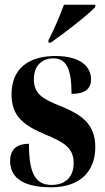

<svg xmlns="http://www.w3.org/2000/svg" viewBox="-20 -786 447 816"><path d="M186 -615V-605H196C252 -644 352 -721 385 -756V-766H252C235 -721 209 -658 186 -615ZM197 10C321 10 385 -58 385 -161C385 -260 325 -299 240 -334C163 -365 124 -385 124 -449C124 -515 167 -538 206 -538C261 -538 284 -496 284 -387C342 -387 367 -409 367 -449C367 -501 324 -548 216 -548C103 -548 29 -496 29 -385C29 -293 79 -253 176 -213C245 -183 293 -162 293 -93C293 -30 254 0 199 0C130 0 103 -50 103 -175C59 -175 23 -158 23 -101C23 -42 63 10 197 10Z"/></svg>

Font: Noto Serif Display ExtraCondensed ExtraBold
Style: Regular
Weight: 800
Width: 2
Designer: Monotype Design Team
Foundry: Monotype Imaging Inc.
Version: Version 2.009